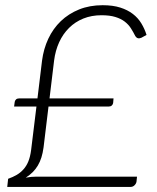

<svg xmlns="http://www.w3.org/2000/svg" viewBox="-20 -736 620 756"><path d="M425.5 -330.5Q424.5 -324.5 420 -320.5Q415.5 -316.5 408 -316.5H171L151.5 -155.5Q148.5 -133.5 143 -116Q137.5 -98.5 129 -84.2Q120.5 -70 108.8 -58.2Q97 -46.5 81.5 -36.5Q92 -38.5 102.5 -39.5Q113 -40.5 124 -40.5H519.5L517.5 -21Q516.5 -13.5 510 -6.8Q503.5 0 494 0H8.5L12 -32Q30.5 -38.5 45.5 -47.2Q60.5 -56 72.2 -69Q84 -82 91.5 -100.2Q99 -118.5 102.5 -145L123.5 -316.5H35.5L38 -335Q39 -340.5 43.2 -344.5Q47.5 -348.5 55 -348.5H127.5L145.5 -497Q151.5 -543.5 170.2 -583.5Q189 -623.5 219.5 -652.8Q250 -682 291.5 -698.8Q333 -715.5 384 -715.5Q424.5 -715.5 453.5 -706.2Q482.5 -697 503 -681.2Q523.5 -665.5 536.5 -644Q549.5 -622.5 557 -598.5L537 -587.5Q521.5 -580.5 513 -593.5Q505 -609.5 495.5 -624.5Q486 -639.5 471 -651Q456 -662.5 434 -669.2Q412 -676 379.5 -676Q340.5 -676 308.2 -663Q276 -650 252 -626.2Q228 -602.5 213 -569.8Q198 -537 193 -497.5L175 -348.5H427L425.5 -330.5Z"/></svg>

Font: Lato Light
Style: Italic
Weight: 300
Italic angle: -7°
Designer: Lukasz Dziedzic
Foundry: tyPoland Lukasz Dziedzic
Version: Version 2.007; 2014-02-27